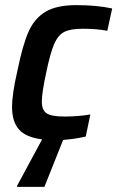

<svg xmlns="http://www.w3.org/2000/svg" viewBox="-20 -538 457 748"><path d="M160 -255Q143 -176 143 -143Q143 -108 162.5 -96Q182 -84 231 -84Q284 -84 332 -92L314 -6Q270 4 226 7L153 190H46L47 185L144 5Q81 -3 54 -33.5Q27 -64 27 -121Q27 -173 48 -263Q68 -362 91 -414Q114 -466 157 -492Q200 -518 277 -518Q357 -518 417 -505L398 -418Q358 -426 303 -426Q254 -426 230 -413.5Q206 -401 191 -366.5Q176 -332 160 -255Z"/></svg>

Font: Saira Semi Condensed Medium
Style: Italic
Weight: 500
Width: 4
Italic angle: -12°
Designer: Hector Gatti with collaboration of the Omnibus-Type team
Foundry: Omnibus-Type
Version: Version 1.001; ttfautohint (v1.8)